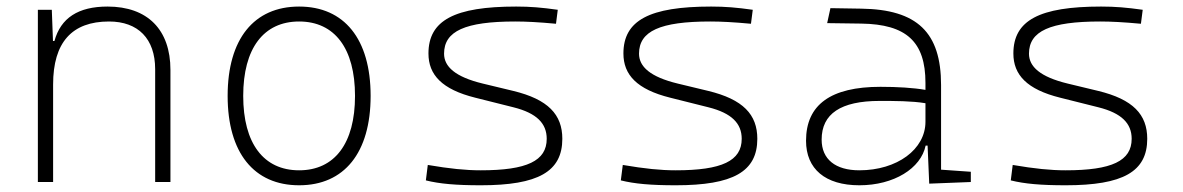

<svg xmlns="http://www.w3.org/2000/svg" viewBox="-20 -547 3556 577"><path d="M446.3 0H492.2V-336.9C492.2 -458 423.3 -527.3 303.2 -527.3C215.3 -527.3 162.6 -493.2 143.6 -423.8H139.2L135.7 -517.6H93.8V0H139.6V-293C139.6 -419.9 196.3 -482.4 307.6 -482.4C395 -482.4 446.3 -430.7 446.3 -338.9Z M878.9 9.8C1014.6 9.8 1093.8 -87.9 1093.8 -258.8C1093.8 -429.7 1014.6 -527.3 878.9 -527.3C743.2 -527.3 664.1 -429.7 664.1 -258.8C664.1 -87.9 743.2 9.8 878.9 9.8ZM878.9 -35.2C772 -35.2 710.9 -116.2 710.9 -258.8C710.9 -401.4 772 -482.4 878.9 -482.4C985.8 -482.4 1046.9 -401.4 1046.9 -258.8C1046.9 -116.2 985.8 -35.2 878.9 -35.2Z M1424.8 9.8C1597.2 9.8 1669.9 -31.2 1669.9 -129.9C1669.9 -202.6 1627.4 -248.5 1522 -273.9L1430.7 -295.9C1348.1 -315.9 1314.5 -346.7 1314.5 -385.7C1314.5 -453.6 1377.9 -482.4 1528.3 -482.4C1561 -482.4 1597.7 -480.5 1650.9 -475.6L1656.2 -517.6C1607.4 -524.4 1574.2 -527.3 1531.2 -527.3C1345.7 -527.3 1267.6 -485.8 1267.6 -386.2C1267.6 -322.3 1308.1 -278.3 1408.2 -253.4L1522.9 -224.6C1593.3 -207 1623 -175.8 1623 -129.9C1623 -63.5 1563.5 -35.2 1424.8 -35.2C1378.9 -35.2 1332 -40 1265.6 -51.3L1259.8 -4.9C1300.8 5.4 1350.1 9.8 1424.8 9.8Z M2010.7 9.8C2183.1 9.8 2255.9 -31.2 2255.9 -129.9C2255.9 -202.6 2213.4 -248.5 2107.9 -273.9L2016.6 -295.9C1934.1 -315.9 1900.4 -346.7 1900.4 -385.7C1900.4 -453.6 1963.9 -482.4 2114.3 -482.4C2147 -482.4 2183.6 -480.5 2236.8 -475.6L2242.2 -517.6C2193.4 -524.4 2160.2 -527.3 2117.2 -527.3C1931.6 -527.3 1853.5 -485.8 1853.5 -386.2C1853.5 -322.3 1894 -278.3 1994.1 -253.4L2108.9 -224.6C2179.2 -207 2209 -175.8 2209 -129.9C2209 -63.5 2149.4 -35.2 2010.7 -35.2C1964.8 -35.2 1918 -40 1851.6 -51.3L1845.7 -4.9C1886.7 5.4 1936 9.8 2010.7 9.8Z M2772.5 4.9 2897.5 0V-30.8L2808.1 -37.1V-291.5C2808.1 -449.7 2736.3 -518.6 2568.4 -521L2475.6 -522.5L2465.8 -477.5L2568.4 -476.1C2703.6 -474.1 2761.2 -421.9 2761.2 -297.9V-276.9C2725.1 -283.2 2676.8 -286.1 2626 -286.1C2476.6 -286.1 2402.3 -232.4 2402.3 -124C2402.3 -39.1 2460.4 9.8 2562.5 9.8C2666.5 9.8 2747.6 -41 2761.7 -109.4H2767.6ZM2761.2 -236.8V-181.2C2761.2 -98.1 2675.8 -35.2 2562.5 -35.2C2490.7 -35.2 2449.2 -68.4 2449.2 -127.4C2449.2 -205.1 2506.8 -243.7 2623.5 -243.7C2668 -243.7 2720.2 -243.7 2761.2 -236.8Z M3182.6 9.8C3355 9.8 3427.7 -31.2 3427.7 -129.9C3427.7 -202.6 3385.3 -248.5 3279.8 -273.9L3188.5 -295.9C3106 -315.9 3072.3 -346.7 3072.3 -385.7C3072.3 -453.6 3135.7 -482.4 3286.1 -482.4C3318.8 -482.4 3355.5 -480.5 3408.7 -475.6L3414.1 -517.6C3365.2 -524.4 3332 -527.3 3289.1 -527.3C3103.5 -527.3 3025.4 -485.8 3025.4 -386.2C3025.4 -322.3 3065.9 -278.3 3166 -253.4L3280.8 -224.6C3351.1 -207 3380.9 -175.8 3380.9 -129.9C3380.9 -63.5 3321.3 -35.2 3182.6 -35.2C3136.7 -35.2 3089.8 -40 3023.4 -51.3L3017.6 -4.9C3058.6 5.4 3107.9 9.8 3182.6 9.8Z"/></svg>

Font: Cascadia Code PL ExtraLight
Style: Regular
Weight: 200
Monospace: yes
Designer: Aaron Bell
Foundry: Saja Typeworks
Version: Version 2404.023